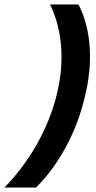

<svg xmlns="http://www.w3.org/2000/svg" viewBox="-98 -695 433 865"><path d="M-78.3 150Q6.7 63.3 67.5 -44.2Q128.3 -151.7 156.7 -265Q185 -376.7 177.5 -482.1Q170 -587.5 127.5 -675H255.8Q299.2 -589.2 306.2 -480.8Q313.3 -372.5 282.5 -251.7Q254.2 -135 197.9 -31.2Q141.7 72.5 64.2 150Z"/></svg>

Font: Funnel Sans
Style: Bold Italic
Weight: 700
Italic angle: -14.036°
Designer: NORD ID, Kristian Moeller
Foundry: Dicotype
Version: Version 1.000